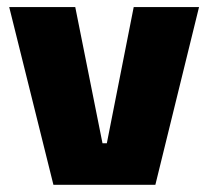

<svg xmlns="http://www.w3.org/2000/svg" viewBox="-20 -512 577 532"><path d="M276 -115 350.5 -492.5H531.5L410.5 0H128L5.5 -492.5H188.5L264 -115Z"/></svg>

Font: Anek Odia ExtraBold
Style: Regular
Weight: 800
Designer: Yesha Goshar & Mahesh Sahu (Odia), Yesha Goshar (Latin)
Foundry: Ek Type
Version: Version 1.003